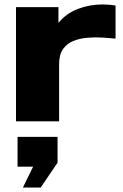

<svg xmlns="http://www.w3.org/2000/svg" viewBox="-20 -546 554 864"><path d="M52 0V-514H243V-443Q278 -486 331 -506Q384 -526 441 -526Q452 -526 467 -525Q482 -524 500 -521V-372Q473 -375 439.5 -377Q406 -379 372 -376Q338 -373 309.5 -361.5Q281 -350 263.5 -325Q246 -300 246 -257V0ZM83 298 129 204H59V70H239V186L163 298Z"/></svg>

Font: Special Gothic Expanded One
Style: Regular
Weight: 400
Designer: Alistair McCready
Foundry: Monolith
Version: Version 1.010; ttfautohint (v1.8.4.7-5d5b)